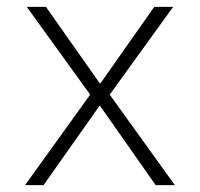

<svg xmlns="http://www.w3.org/2000/svg" viewBox="-20 -540 583 560"><path d="M271 -297H273L430 -520H485L300 -264L490 0H434L272 -231H270L107 0H53L243 -264L58 -520H114Z"/></svg>

Font: M PLUS 1p Light
Style: Regular
Weight: 300
Version: Version 1.061